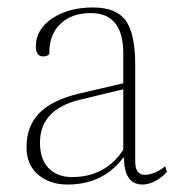

<svg xmlns="http://www.w3.org/2000/svg" viewBox="-20 -482 487 514"><path d="M161 12Q113 12 82 -14.5Q51 -41 51 -88Q51 -145 86 -180Q121 -215 194 -232L310 -259V-339Q310 -447 223 -447Q171 -447 141 -417.5Q111 -388 112 -337Q108 -333 103.5 -332Q99 -331 95 -331Q76 -331 76 -358Q76 -403 119.5 -432.5Q163 -462 229 -462Q291 -462 316.5 -427Q342 -392 342 -308V-49Q342 -14 368 -14Q380 -14 395.5 -20.5Q411 -27 422 -37L427 -22Q414 -7 396 2.5Q378 12 362 12Q312 12 312 -60H310Q256 12 161 12ZM173 -8Q262 -8 310 -81V-243L194 -215Q87 -189 87 -100Q87 -56 110 -32Q133 -8 173 -8Z"/></svg>

Font: Petrona Thin
Style: Regular
Weight: 100
Designer: Ringo R. Seeber
Foundry: Ringo R. Seeber
Version: Version 2.001; ttfautohint (v1.8.3)